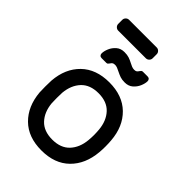

<svg xmlns="http://www.w3.org/2000/svg" viewBox="-250 -961 1077 1077"><g transform="rotate(45 288.5 -423.0)"><path d="M91 -797V-829Q91 -840 99 -848Q107 -856 118 -856H337Q348 -856 356 -848Q364 -840 364 -829V-797Q364 -786 356 -778Q348 -770 337 -770H118Q107 -770 99 -778Q91 -786 91 -797ZM527 -259Q527 -235 525 -213Q516 -111 454.5 -50.5Q393 10 288 10Q183 10 121.5 -50.5Q60 -111 51 -213Q50 -224 50 -259Q50 -296 51 -307Q59 -409 121 -469.5Q183 -530 288 -530Q393 -530 455 -469.5Q517 -409 525 -307Q527 -285 527 -259ZM288 -444Q221 -444 184.5 -405Q148 -366 142 -302Q141 -290 141 -259Q141 -229 142 -218Q148 -154 184.5 -115Q221 -76 288 -76Q355 -76 391.5 -115Q428 -154 434 -218Q436 -240 436 -259Q436 -278 434 -302Q428 -366 391.5 -405Q355 -444 288 -444ZM215 -607Q211 -601 207.5 -598Q204 -595 198 -595H161Q152 -595 147 -600.5Q142 -606 142 -614Q142 -632 151.5 -654.5Q161 -677 180 -693.5Q199 -710 228 -710Q250 -710 265 -705Q280 -700 297 -691Q306 -686 316 -682Q326 -678 336 -678Q347 -678 352.5 -682Q358 -686 362 -693Q366 -699 369.5 -702Q373 -705 379 -705H416Q425 -705 430 -699.5Q435 -694 435 -686Q435 -668 425.5 -645.5Q416 -623 397 -606.5Q378 -590 349 -590Q327 -590 312.5 -595Q298 -600 278 -610Q269 -615 259.5 -618.5Q250 -622 241 -622Q230 -622 224.5 -618Q219 -614 215 -607Z"/></g></svg>

Font: Contemporary
Style: Regular
Weight: 400
Designer: Victor Tran
Foundry: Victor Tran
Version: Version 1.100